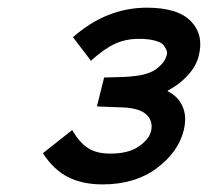

<svg xmlns="http://www.w3.org/2000/svg" viewBox="-20 -840 547 505"><path d="M462.9 -496.1Q448.7 -439.5 391.8 -397.2Q335 -355 250 -355Q196.3 -355 158.4 -374.5Q120.6 -394 92.8 -437L169.9 -498Q189 -464.8 211.7 -450.4Q234.4 -436 270 -436Q317.9 -436 345 -454.8Q372.1 -473.6 377 -494.1Q383.3 -518.6 367.7 -536.1Q352.1 -553.7 310.1 -557.1L234.9 -560.1L253.9 -636.2Q313 -637.2 327.1 -639.2Q371.1 -643.1 392.1 -659.2Q413.1 -675.3 418 -693.8Q420.9 -700.2 418 -708Q415 -715.8 409.2 -722.4Q403.3 -729 386.7 -733.4Q370.1 -737.8 345.2 -737.8Q310.5 -737.8 282 -724.6Q253.4 -711.4 219.2 -680.2L171.9 -742.2Q260.3 -819.8 366.2 -819.8Q448.2 -819.8 482.4 -783.9Q516.6 -748 502.9 -693.8Q496.6 -666.5 473.9 -641.8Q451.2 -617.2 421.9 -602.1L420.9 -600.1Q448.7 -586.4 460.4 -559.6Q472.2 -532.7 462.9 -496.1Z"/></svg>

Font: Sinkin Sans 500 Medium Italic
Style: Regular
Weight: 500
Italic angle: -112°
Designer: Keith Bates
Foundry: K-Type
Version: Sinkin Sans (version 1.0)  by Keith Bates   •   © 2014   www